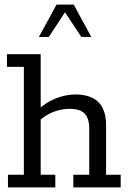

<svg xmlns="http://www.w3.org/2000/svg" viewBox="-20 -820 565 840"><path d="M14.8 0V-55.6H84.4V-527.4H10.4V-583H158V-339.2L141.1 -335.4Q179.1 -371.4 223.3 -389.1Q267.4 -406.7 309.8 -406.7Q375.5 -406.7 409.8 -373.9Q444 -341.2 444 -271.8V-55.6H508V0H300.8V-55.6H370.4V-257.8Q370.4 -302.9 349.9 -323.4Q329.3 -343.9 284.1 -343.9Q251.6 -343.9 217.7 -331.9Q183.9 -320 144.9 -286.9L158 -315.4V-55.6H222V0ZM150.1 -658.5 227.4 -799.8H302.6L379.3 -658.5H335.8L264.4 -766.3L193.6 -658.5Z"/></svg>

Font: Rokkitt SemiBold
Style: Regular
Weight: 600
Designer: Vernon Adams
Foundry: Vernon Adams
Version: Version 3.103